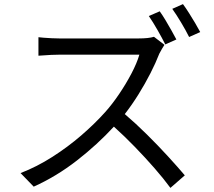

<svg xmlns="http://www.w3.org/2000/svg" viewBox="-20 -869 1040 934"><path d="M838 -677 784 -653Q769 -683 746.5 -722.5Q724 -762 704 -791L757 -814Q770 -796 785 -771Q800 -746 814 -721Q828 -696 838 -677ZM729 -690 780 -651Q776 -645 768 -631.5Q760 -618 755 -608Q738 -564 712 -513Q686 -462 654 -410.5Q622 -359 587 -314Q640 -269 695 -214.5Q750 -160 798 -107.5Q846 -55 879 -16L809 45Q776 0 731 -51.5Q686 -103 635.5 -155Q585 -207 534 -253Q454 -166 354.5 -88.5Q255 -11 144 39L80 -27Q160 -58 235 -106Q310 -154 375 -210Q440 -266 492 -324Q526 -362 559.5 -411.5Q593 -461 619.5 -511.5Q646 -562 658 -603H268Q250 -603 229 -602Q208 -601 190 -599.5Q172 -598 167 -598V-688Q174 -687 192.5 -685.5Q211 -684 232 -683Q253 -682 268 -682H654Q703 -682 729 -690ZM818 -826 870 -849Q884 -830 899.5 -805.5Q915 -781 929.5 -756.5Q944 -732 954 -713L900 -689Q884 -721 861 -759.5Q838 -798 818 -826Z"/></svg>

Font: Noto IKEA Simplified Chinese
Style: Regular
Weight: 400
Designer: Monotype Design Team
Foundry: Monotype Imaging Inc.
Version: Version 1.100